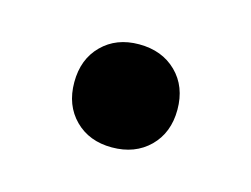

<svg xmlns="http://www.w3.org/2000/svg" viewBox="-38 -176 312 239"><g transform="rotate(15 118.5 -56.5)"><path d="M118.2 9.8Q88.9 9.8 70.6 -8.5Q52.2 -26.9 52.2 -56.6Q52.2 -86.4 70.6 -104.7Q88.9 -123 118.2 -123Q147.9 -123 166.5 -104.7Q185.1 -86.4 185.1 -56.6Q185.1 -26.9 166.5 -8.5Q147.9 9.8 118.2 9.8Z"/></g></svg>

Font: Kumbh Sans
Style: Bold
Weight: 700
Version: Version 1.005